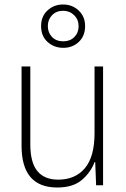

<svg xmlns="http://www.w3.org/2000/svg" viewBox="-20 -825 562 855"><path d="M439 -529V0H408L404 -103H401Q385 -59 345.5 -24.5Q306 10 235 10Q76 10 76 -176V-529H115V-182Q115 -101 146.5 -63Q178 -25 239 -25Q315 -25 358 -76Q401 -127 401 -232V-529ZM262 -612Q221 -612 192 -638Q163 -664 163 -709Q163 -752 191.5 -778.5Q220 -805 261 -805Q302 -805 330.5 -778Q359 -751 359 -709Q359 -665 331 -638.5Q303 -612 262 -612ZM262 -641Q292 -641 311 -660Q330 -679 330 -708Q330 -738 310 -757.5Q290 -777 261 -777Q231 -777 212 -757.5Q193 -738 193 -709Q193 -680 211.5 -660.5Q230 -641 262 -641Z"/></svg>

Font: Noto Sans Kannada SemiCondensed ExtraLight
Style: Regular
Weight: 200
Width: 4
Designer: Jelle Bosma - Monotype Design Team
Foundry: Monotype Imaging Inc.
Version: Version 2.005; ttfautohint (v1.8.4.7-5d5b)